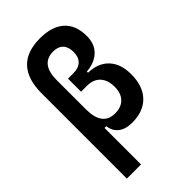

<svg xmlns="http://www.w3.org/2000/svg" viewBox="-284 -836 1155 1155"><g transform="rotate(-45 293.0 -258.5)"><path d="M334 9.8Q279.3 9.8 246.8 -15.1Q214.4 -40 208.5 -85.9H193.8V224.6H73.2V-499.5Q73.2 -742.2 300.8 -742.2Q401.9 -742.2 455.8 -693.4Q509.8 -644.5 509.8 -552.7Q509.8 -485.8 470.2 -446.5Q430.7 -407.2 358.4 -400.9V-391.1Q442.4 -389.2 489.3 -339.4Q536.1 -289.6 536.1 -201.2Q536.1 -101.1 483.2 -45.7Q430.2 9.8 334 9.8ZM193.8 -244.1Q193.8 -102.5 300.8 -102.5Q353.5 -102.5 382.8 -132.6Q412.1 -162.6 412.1 -217.8Q412.1 -275.9 382.3 -307.9Q352.5 -339.8 298.8 -339.8H248V-451.2H295.9Q338.4 -451.2 362.1 -474.4Q385.7 -497.6 385.7 -540.5Q385.7 -584 363.8 -606.9Q341.8 -629.9 300.8 -629.9Q193.8 -629.9 193.8 -493.2Z"/></g></svg>

Font: CaskaydiaCove NFP SemiBold
Style: Regular
Weight: 600
Designer: Aaron Bell
Foundry: Saja Typeworks
Version: Version 2111.001; VTT 6.35;Nerd Fonts 3.1.1